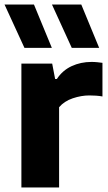

<svg xmlns="http://www.w3.org/2000/svg" viewBox="-30 -828 478 848"><path d="M64.5 0V-547H200.5L213.5 -479H221Q246 -517 286.2 -535.8Q326.5 -554.5 374 -554.5Q387.5 -554.5 399.8 -553.2Q412 -552 422.5 -550.5V-402Q409 -404.5 393.8 -405.5Q378.5 -406.5 364.5 -406.5Q329 -406.5 291.2 -393.8Q253.5 -381 231 -354.5V0ZM287 -616.5 199.5 -808H329L408 -616.5ZM78 -616.5 -10 -808H120L199 -616.5Z"/></svg>

Font: Encode Sans SmExp
Style: Bold
Weight: 700
Width: 6
Designer: Multiple Designers
Foundry: Impallari Type
Version: Version 3.002; ttfautohint (v1.8.3) -l 8 -r 50 -G 200 -x 14 